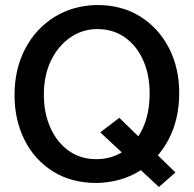

<svg xmlns="http://www.w3.org/2000/svg" viewBox="-20 -716 773 766"><path d="M456 -246 380 -188 614 30 680 -28ZM367 -696Q270 -694 196 -647.5Q122 -601 80 -520.5Q38 -440 38 -337Q38 -237 78 -157.5Q118 -78 191.5 -32Q265 14 365 14Q463 12 537 -34Q611 -80 653 -160.5Q695 -241 695 -345Q695 -444 654.5 -523.5Q614 -603 540.5 -649.5Q467 -696 367 -696ZM155 -338Q155 -416 183.5 -474.5Q212 -533 260.5 -566.5Q309 -600 368 -600Q431 -600 478 -567Q525 -534 551 -476Q577 -418 577 -344Q577 -262 549 -203Q521 -144 473 -112.5Q425 -81 364 -81Q302 -81 255 -114Q208 -147 181.5 -205.5Q155 -264 155 -338Z"/></svg>

Font: Catamaran Thin SemiBold
Style: Regular
Weight: 600
Version: Version 2.000